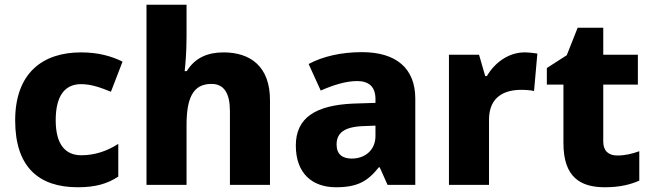

<svg xmlns="http://www.w3.org/2000/svg" viewBox="-20 -780 2749 810"><path d="M308 10C384 10 433 -5 479 -35V-173C432 -143 381 -125 323 -125C256 -125 215 -170 215 -273C215 -375 253 -425 322 -425C363 -425 401 -412 448 -393L497 -520C451 -543 394 -559 322 -559C160 -559 44 -472 44 -272C44 -76 143 10 308 10Z M767 -627V-760H598V0H767V-251C767 -363 792 -426 872 -426C925 -426 950 -387 950 -311V0H1119V-358C1119 -499 1037 -559 923 -559C857 -559 803 -537 768 -480H759C762 -504 767 -560 767 -627Z M1507 -560C1419 -560 1342 -542 1282 -510L1333 -398C1386 -421 1438 -438 1487 -438C1535 -438 1564 -415 1564 -362V-346L1470 -343C1311 -336 1228 -283 1228 -166C1228 -46 1300 10 1397 10C1488 10 1531 -15 1578 -74H1582L1615 0H1732V-364C1732 -493 1650 -560 1507 -560ZM1513 -248 1564 -250V-206C1564 -147 1520 -111 1464 -111C1426 -111 1400 -128 1400 -170C1400 -217 1429 -245 1513 -248Z M2193 -559C2124 -559 2066 -514 2034 -459H2027L2001 -549H1874V0H2043V-275C2043 -377 2115 -401 2179 -401C2202 -401 2221 -399 2233 -396L2247 -554C2235 -556 2211 -559 2193 -559Z M2584 -124C2548 -124 2525 -143 2525 -182V-423H2671V-549H2525V-663H2417L2371 -547L2287 -493V-423H2357V-176C2357 -31 2430 10 2532 10C2596 10 2641 -2 2677 -18V-142C2646 -131 2618 -124 2584 -124Z"/></svg>

Font: Noto Sans Arabic UI XBd
Style: Regular
Weight: 800
Designer: Monotype Design Team, Nadine Chahine and Nizar Qandah
Foundry: Monotype Imaging Inc.
Version: Version 2.010